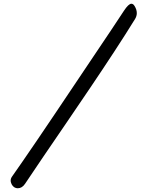

<svg xmlns="http://www.w3.org/2000/svg" viewBox="-20 -961 778 1026"><path d="M75 45Q56 45 44 27Q42 23 39.5 17Q37 11 37 4Q37 -7 44 -17Q63 -44 98 -94.5Q133 -145 178.5 -212Q224 -279 275.5 -355.5Q327 -432 379.5 -510.5Q432 -589 481.5 -662.5Q531 -736 572.5 -798Q614 -860 642 -903Q667 -941 682 -941Q692 -941 699 -929Q711 -910 711 -891Q711 -875 702 -860Q652 -779 590.5 -685Q529 -591 462.5 -492.5Q396 -394 331.5 -299.5Q267 -205 211 -123Q155 -41 114 21Q98 45 75 45Z"/></svg>

Font: Fuzzy Bubbles
Style: Regular
Weight: 400
Designer: Robert E. Leuschke
Foundry: Robert E. Leuschke
Version: Version 1.010; ttfautohint (v1.8.3)